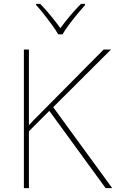

<svg xmlns="http://www.w3.org/2000/svg" viewBox="-20 -969 598 989"><path d="M558 0H524L234 -398L129 -293V0H103V-714H129V-324Q140 -337 153 -350Q166 -363 179 -376L514 -714H552L254 -417ZM280 -792Q268 -813 248 -840.5Q228 -868 206.5 -895.5Q185 -923 166 -943V-949H187Q215 -921 242.5 -887Q270 -853 291 -824Q312 -853 340.5 -887Q369 -921 397 -949H418V-943Q400 -923 377.5 -895.5Q355 -868 334.5 -840.5Q314 -813 302 -792Z"/></svg>

Font: Noto Sans Thin
Style: Regular
Weight: 100
Designer: Monotype Design Team
Foundry: Monotype Imaging Inc.
Version: Version 2.007